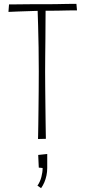

<svg xmlns="http://www.w3.org/2000/svg" viewBox="-20 -724 445 1000"><path d="M178 0Q178 0 178.5 -20Q179 -40 179.5 -74.5Q180 -109 180.5 -154Q181 -199 181.5 -250Q182 -301 182 -352Q182 -416 181 -478Q180 -540 178.5 -590Q177 -640 176 -669.5Q175 -699 175 -699L218 -697Q218 -697 217.5 -672.5Q217 -648 217 -608.5Q217 -569 216.5 -522Q216 -475 215.5 -430Q215 -385 215 -350Q215 -315 215.5 -269.5Q216 -224 216.5 -177Q217 -130 217.5 -90Q218 -50 218.5 -25.5Q219 -1 219 -1ZM24 -662 27 -701Q27 -701 44.5 -701Q62 -701 88 -701.5Q114 -702 140.5 -702Q167 -702 185 -702Q200 -702 223 -702Q246 -702 273.5 -702.5Q301 -703 324.5 -703.5Q348 -704 363 -704Q378 -704 378 -704L381 -670Q381 -670 366.5 -670Q352 -670 330.5 -669.5Q309 -669 284 -668.5Q259 -668 236 -668Q213 -668 198 -668Q183 -668 161 -667Q139 -666 115.5 -665.5Q92 -665 71 -664Q50 -663 37 -662.5Q24 -662 24 -662ZM194 256 175 243Q189 223 195.5 198Q202 173 202 151L182 149L179 83L226 78Q226 96 226 114.5Q226 133 226 151Q226 171 222 190Q218 209 211 225.5Q204 242 194 256Z"/></svg>

Font: Truculenta Thin
Style: Regular
Weight: 250
Version: Version 1.002